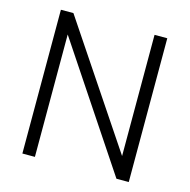

<svg xmlns="http://www.w3.org/2000/svg" viewBox="-103 -801 893 903"><g transform="rotate(15 343.0 -350.0)"><path d="M84 0V-700H145L540 -110V-700H602V0H542L145 -596V0Z"/></g></svg>

Font: Zen Kaku Gothic Antique
Style: Regular
Weight: 400
Designer: Yoshimichi Ohira
Foundry: Positype
Version: Version 1.001